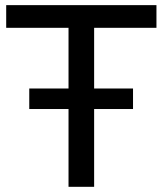

<svg xmlns="http://www.w3.org/2000/svg" viewBox="-20 -720 627 740"><path d="M3.9 -612.8V-700.2H583V-612.8H342.8V0H244.1V-612.8ZM92.8 -299.8V-378.9H492.7V-299.8Z"/></svg>

Font: Montserrat Medium
Style: Regular
Weight: 500
Designer: Julieta Ulanovsky
Foundry: Julieta Ulanovsky
Version: Version 7.200